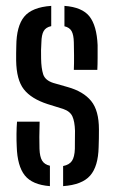

<svg xmlns="http://www.w3.org/2000/svg" viewBox="-20 -627 390 654"><path d="M195 7V-61.5Q216 -65.5 225 -78.8Q234 -92 235 -120Q235 -141 235.2 -151.8Q235.5 -162.5 235.5 -181.5Q234.5 -213.5 226.5 -230.8Q218.5 -248 195 -256L142 -272.5Q86.5 -290.5 61.2 -322.8Q36 -355 35 -421Q35 -434 35 -445.5Q35 -457 35.5 -470Q36 -538 62.5 -570.2Q89 -602.5 154.5 -607V-538Q136 -534 128.8 -521.2Q121.5 -508.5 121 -482.5Q120 -466.5 119.8 -456Q119.5 -445.5 120 -427.5Q120.5 -395 127 -374.2Q133.5 -353.5 161.5 -344.5L210.5 -330.5Q264 -315.5 290.5 -283Q317 -250.5 317 -186Q317 -172 316.8 -156Q316.5 -140 316 -126Q314.5 -60 287 -28.8Q259.5 2.5 195 7ZM231.5 -389Q232.5 -411 232.2 -438.8Q232 -466.5 231.5 -482.5Q231 -508 224 -520.8Q217 -533.5 199.5 -537.5V-607Q260 -602.5 284.8 -571Q309.5 -539.5 312.5 -473.5Q312.5 -455 312.5 -431Q312.5 -407 311.5 -389ZM37 -128Q36 -147 36.2 -170.8Q36.5 -194.5 38 -212.5H115Q114 -184 114 -160.5Q114 -137 114.5 -120Q115.5 -93 123.5 -79.8Q131.5 -66.5 150 -62.5V7Q90 2.5 64.5 -29.5Q39 -61.5 37 -128Z"/></svg>

Font: Big Shoulders Stencil Display SemiBold
Style: Regular
Weight: 600
Designer: Patric King
Foundry: XO Type Co
Version: Version 1.000